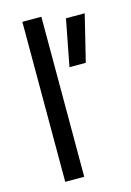

<svg xmlns="http://www.w3.org/2000/svg" viewBox="-111 -773 568 830"><g transform="rotate(-15 172.5 -358.0)"><path d="M221 -474 261 -682H345L294 -474ZM75 0V-716H160V0Z"/></g></svg>

Font: Cairo Medium
Style: Regular
Weight: 500
Designer: Mohamed Gaber, Accademia di Belle Arti di Urbino
Foundry: Kief Type Foundry, Accademia di Belle Arti di Urbino
Version: Version 3.117